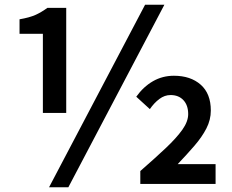

<svg xmlns="http://www.w3.org/2000/svg" viewBox="-20 -772 975 806"><path d="M160 -298V-630H62V-691Q103 -698 128 -709Q153 -720 179 -739H258V-298ZM186 14 589 -752H670L267 14ZM569 0V-54Q631 -108 676 -150.5Q721 -193 745.5 -227.5Q770 -262 770 -293Q770 -330 750 -351.5Q730 -373 696 -373Q671 -373 649 -356.5Q627 -340 609 -314L552 -366Q582 -408 622 -431Q662 -454 710 -454Q780 -454 822.5 -416.5Q865 -379 865 -308Q865 -269 846.5 -233Q828 -197 796.5 -160.5Q765 -124 726 -83H885V0Z"/></svg>

Font: Noto Sans KR SemiBold
Style: Regular
Weight: 600
Designer: Ryoko NISHIZUKA  (kana, bopomofo & ideographs); Paul D. Hunt (Latin, Greek & Cyrillic); Sandoll Communications , Soo-you
Foundry: Adobe
Version: Version 2.004-H2;hotconv 1.0.118;makeotfexe 2.5.65603